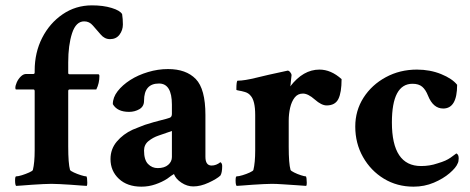

<svg xmlns="http://www.w3.org/2000/svg" viewBox="-20 -700 1781 727"><path d="M41 3.9Q37.1 0 37.1 -16.6Q37.1 -32.2 41 -32.2Q48.8 -32.2 63 -36.6Q77.1 -41 90.3 -46.9Q103.5 -52.7 104.5 -56.6Q111.3 -84 111.3 -130.9V-354.5Q111.3 -361.3 106.4 -361.3H41Q38.1 -361.3 38.1 -367.2Q38.1 -376 43.5 -388.2Q48.8 -400.4 58.6 -410.2Q68.4 -419.9 79.1 -419.9H106.4Q111.3 -419.9 111.3 -425.8V-432.6Q111.3 -501 139.6 -556.6Q168 -612.3 217.3 -646Q266.6 -679.7 328.1 -679.7Q371.1 -679.7 402.8 -669.9Q434.6 -660.2 442.4 -646.5Q445.3 -627.9 445.3 -607.4Q445.3 -585.9 432.6 -568.8Q419.9 -551.8 396.5 -551.8Q376 -551.8 361.3 -569.3Q344.7 -587.9 331.5 -603.5Q318.4 -619.1 298.8 -619.1Q267.6 -619.1 252.9 -574.2Q238.3 -529.3 238.3 -463.9V-423.8Q238.3 -418.9 243.2 -418.9H351.6Q356.4 -418.9 356.4 -412.1Q356.4 -384.8 344.7 -361.3H244.1Q238.3 -361.3 238.3 -355.5V-145.5Q238.3 -81.1 245.1 -56.6Q247.1 -52.7 259.8 -46.9Q272.5 -41 286.6 -36.6Q300.8 -32.2 306.6 -32.2Q308.6 -32.2 309.6 -24.4Q310.5 -16.6 310.5 -7.8Q310.5 1 308.6 3.9Q302.7 3.9 286.1 2.4Q269.5 1 247.6 -0.5Q225.6 -2 206.1 -2.9Q186.5 -3.9 174.8 -3.9Q163.1 -3.9 143.1 -2.9Q123 -2 101.6 -0.5Q80.1 1 63.5 2.4Q46.9 3.9 41 3.9Z M515.6 6.8Q461.9 6.8 430.2 -22.9Q398.4 -52.7 398.4 -97.7Q398.4 -135.7 422.4 -164.1Q446.3 -192.4 482.4 -209Q496.1 -214.8 507.8 -219.2Q519.5 -223.6 529.3 -227.5Q566.4 -239.3 588.9 -244.6Q611.3 -250 622.1 -253.9Q630.9 -256.8 630.9 -268.6V-303.7Q630.9 -383.8 582 -383.8Q525.4 -383.8 525.4 -318.4Q525.4 -296.9 507.8 -286.6Q490.2 -276.4 468.8 -276.4Q423.8 -276.4 407.2 -305.7Q407.2 -331.1 425.3 -354.5Q443.4 -377.9 473.1 -397Q502.9 -416 540.5 -427.2Q578.1 -438.5 616.2 -438.5Q684.6 -438.5 721.2 -400.9Q757.8 -363.3 757.8 -264.6V-106.4Q757.8 -73.2 781.2 -73.2Q798.8 -73.2 814.5 -85.9Q821.3 -82 821.3 -71.3Q821.3 -45.9 814.5 -35.2Q800.8 -22.5 770 -8.3Q739.3 5.9 711.9 5.9Q688.5 5.9 667 -8.3Q645.5 -22.5 638.7 -41Q637.7 -41 627.9 -34.2Q618.2 -27.3 613.3 -23.4Q593.8 -10.7 568.4 -2Q543 6.8 515.6 6.8ZM577.1 -63.5Q602.5 -63.5 616.7 -75.7Q630.9 -87.9 630.9 -105.5V-204.1L580.1 -186.5Q559.6 -179.7 542.5 -166Q525.4 -152.3 525.4 -129.9Q525.4 -94.7 540.5 -79.1Q555.7 -63.5 577.1 -63.5Z M876 3.9Q872.1 0 872.1 -16.6Q872.1 -32.2 876 -32.2Q883.8 -32.2 898.4 -36.6Q913.1 -41 925.8 -46.9Q938.5 -52.7 939.5 -56.6Q946.3 -84 946.3 -130.9V-264.6Q946.3 -319.3 928.7 -337.9Q920.9 -347.7 907.7 -351.6Q894.5 -355.5 884.8 -356.9Q875 -358.4 875 -360.4Q875 -394.5 879.9 -394.5Q905.3 -394.5 950.7 -405.8Q996.1 -417 1046.9 -427.7L1069.3 -432.6Q1074.2 -432.6 1079.1 -426.3Q1084 -419.9 1084 -416Q1083 -410.2 1081.5 -392.6Q1080.1 -375 1079.1 -373Q1127.9 -436.5 1189.5 -436.5Q1233.4 -436.5 1273.4 -400.4Q1273.4 -349.6 1261.2 -325.2Q1249 -300.8 1216.8 -300.8Q1197.3 -300.8 1171.9 -323.2Q1146.5 -345.7 1127 -345.7Q1107.4 -345.7 1095.7 -330.6Q1084 -315.4 1078.6 -292Q1073.2 -268.6 1073.2 -243.2V-144.5Q1073.2 -81.1 1080.1 -56.6Q1082 -52.7 1093.8 -46.9Q1105.5 -41 1119.1 -36.6Q1132.8 -32.2 1137.7 -32.2Q1139.6 -32.2 1140.6 -24.4Q1141.6 -16.6 1141.6 -7.8Q1141.6 1 1139.6 3.9Q1131.8 2.9 1106.4 1.5Q1081.1 0 1053.2 -2Q1025.4 -3.9 1009.8 -3.9Q998 -3.9 978 -2.9Q958 -2 936.5 -0.5Q915 1 898.4 2.4Q881.8 3.9 876 3.9Z M1545.9 6.8Q1483.4 6.8 1433.6 -23.4Q1383.8 -53.7 1354.5 -105.5Q1325.2 -157.2 1325.2 -220.7Q1325.2 -281.2 1356.4 -330.1Q1387.7 -378.9 1440.9 -407.7Q1494.1 -436.5 1558.6 -436.5Q1608.4 -436.5 1650.4 -419.4Q1692.4 -402.3 1710.9 -378.9Q1710.9 -289.1 1658.2 -289.1Q1620.1 -289.1 1600.6 -337.9Q1591.8 -360.4 1578.6 -371.6Q1565.4 -382.8 1542 -382.8Q1463.9 -382.8 1463.9 -236.3Q1463.9 -71.3 1574.2 -71.3Q1607.4 -71.3 1635.7 -81.1Q1655.3 -86.9 1666 -91.8Q1676.8 -96.7 1686 -103Q1695.3 -109.4 1708 -119.1Q1716.8 -115.2 1716.8 -100.6Q1716.8 -87.9 1712.9 -81.1Q1707 -65.4 1682.6 -44.4Q1658.2 -23.4 1622.6 -8.3Q1586.9 6.8 1545.9 6.8Z"/></svg>

Font: Crimson Text Bold
Style: Bold
Weight: 700
Designer: Sebastian Kosch
Foundry: Sebastian Kosch
Version: Version 1.10 July 1, 2025